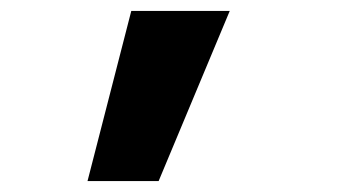

<svg xmlns="http://www.w3.org/2000/svg" viewBox="-20 -740 640 351"><path d="M140 -409 220 -720H400L270 -409Z"/></svg>

Font: JetBrains Mono NL ExtraBold
Style: Regular
Weight: 800
Designer: Philipp Nurullin, Konstantin Bulenkov
Foundry: JetBrains
Version: Version 2.304; ttfautohint (v1.8.4.7-5d5b)